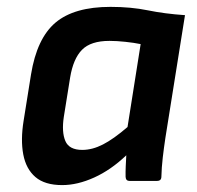

<svg xmlns="http://www.w3.org/2000/svg" viewBox="-20 -524 571 556"><path d="M160.1 12Q109.8 12 82.6 -11.3Q55.4 -34.6 47.4 -76.7Q39.4 -118.9 48.4 -174.5L69.8 -308.3Q86.8 -413 140.8 -458.6Q194.9 -504.1 300 -504.1Q359.1 -504.1 408.1 -494.1Q457 -484.1 515.7 -480.1L459 -125.1Q454.6 -96 451.3 -67.5Q448 -39 447.3 -11.7Q447 0 434.3 0H355.4Q344.4 0 343.7 -11.7Q343.4 -26.3 344.1 -42.3Q344.7 -58.3 345.7 -74.3Q301.4 -32 252.9 -10Q204.4 12 160.1 12ZM218.3 -89.9Q247.5 -89.9 278.2 -105.7Q308.9 -121.4 349.3 -156.2L387.3 -396.3Q367.7 -400.3 343 -402.9Q318.2 -405.6 296.9 -405.6Q242.9 -405.6 217.5 -379.8Q192.1 -354.1 183.1 -299.6L164.8 -185.5Q158.2 -141.6 169.2 -115.8Q180.1 -89.9 218.3 -89.9Z"/></svg>

Font: Sofia Sans Hairline
Style: Italic
Weight: 1
Italic angle: -9°
Designer: Botio Nikoltchev, Ani Petrova
Foundry: lettersoup
Version: Version 4.102